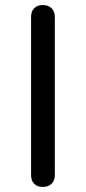

<svg xmlns="http://www.w3.org/2000/svg" viewBox="-20 -730 340 760"><path d="M103 -37V-663Q103 -685 115.5 -697.5Q128 -710 149 -710Q171 -710 184 -697.5Q197 -685 197 -663V-37Q197 -15 184 -2.5Q171 10 149 10Q128 10 115.5 -2.5Q103 -15 103 -37Z"/></svg>

Font: Kodchasan Medium
Style: Regular
Weight: 500
Designer: Katatrad Aksorn Co.,Ltd.
Foundry: Cadson Demak Co.,Ltd.
Version: Version 1.000; ttfautohint (v1.6)